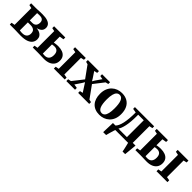

<svg xmlns="http://www.w3.org/2000/svg" viewBox="304 -1902 3432 3432"><g transform="rotate(45 2020.0 -186.5)"><path d="M305 4Q279 4 249 3Q219 2 191.2 1Q163.5 0 142.5 0H27.5V-45L92 -56.5V-480L29 -493.5V-538H146Q165.5 -538 194 -539.5Q222.5 -541 253.5 -542.2Q284.5 -543.5 310.5 -543.5Q391 -543.5 439 -527Q487 -510.5 508 -481.8Q529 -453 529 -415.5Q529 -364.5 496.8 -335Q464.5 -305.5 412 -294.5Q457 -290.5 491 -274.5Q525 -258.5 544.2 -230.2Q563.5 -202 563.5 -160.5Q563.5 -114 538 -76.8Q512.5 -39.5 456 -17.8Q399.5 4 305 4ZM292 -47Q354 -47 382.8 -76.2Q411.5 -105.5 411.5 -154Q411.5 -209.5 380.2 -232.5Q349 -255.5 300 -255.5H228.5V-53.5Q235 -52 245 -50.5Q255 -49 267.2 -48Q279.5 -47 292 -47ZM228.5 -305H293.5Q327.5 -305 348.5 -319.2Q369.5 -333.5 379 -357.2Q388.5 -381 388.5 -409Q388.5 -434.5 379 -453.2Q369.5 -472 349 -482.2Q328.5 -492.5 294 -492.5Q276.5 -492.5 259.8 -491.8Q243 -491 228.5 -489.5Z M1141 0V-46L1205.5 -58.5V-478L1139.5 -491.5V-538H1410.5V-491.5L1348 -478V-58L1416.5 -46V0ZM607.5 0V-45L672 -56V-478.5L609.5 -491.5V-538H892.5V-491.5L812 -478.5V-327.5Q824 -330.5 839.8 -333Q855.5 -335.5 874.8 -337.2Q894 -339 914.5 -339Q976 -339 1022 -321.5Q1068 -304 1093.5 -268.2Q1119 -232.5 1119 -177Q1119 -120 1092 -79.8Q1065 -39.5 1015 -18Q965 3.5 895.5 3.5Q885 3.5 863.8 3Q842.5 2.5 817.5 1.8Q792.5 1 770 0.5Q747.5 0 734.5 0ZM861.5 -47Q917 -47 945 -79.5Q973 -112 973 -172Q973 -231.5 946.2 -259.8Q919.5 -288 873 -288Q856.5 -288 840 -286Q823.5 -284 812 -281V-51.5Q821 -49.5 834.2 -48.2Q847.5 -47 861.5 -47Z M1515 -58 1672.5 -258.5 1512.5 -480 1463 -493V-538H1743V-493L1681.5 -480L1756 -368L1784 -321.5L1810 -365.5L1889 -480L1822 -493V-538H2024V-493L1969.5 -480L1818.5 -286L1983.5 -57.5L2034.5 -45.5V0H1755.5V-45.5L1813 -58L1738.5 -173.5L1707 -222.5L1680.5 -176.5L1601 -58L1676 -45.5V0H1456.5V-45.5Z M2042.5 -266Q2042.5 -338.5 2064.8 -392.2Q2087 -446 2125.2 -481.8Q2163.5 -517.5 2212 -535.2Q2260.5 -553 2313.5 -553Q2396 -553 2453 -519.2Q2510 -485.5 2539.5 -423.5Q2569 -361.5 2569 -276Q2569 -202.5 2546.8 -148.5Q2524.5 -94.5 2486.2 -59Q2448 -23.5 2399.2 -6.2Q2350.5 11 2297.5 11Q2236.5 11 2189 -8Q2141.5 -27 2108.8 -63.2Q2076 -99.5 2059.2 -150.8Q2042.5 -202 2042.5 -266ZM2307 -41Q2342 -41 2365.2 -65Q2388.5 -89 2400.2 -138.2Q2412 -187.5 2412 -263.5Q2412 -317 2406.5 -360.8Q2401 -404.5 2388.8 -435.8Q2376.5 -467 2356.2 -484Q2336 -501 2306.5 -501Q2271.5 -501 2247.5 -477.2Q2223.5 -453.5 2211.2 -404.2Q2199 -355 2199 -278Q2199 -224 2204.8 -180.5Q2210.5 -137 2223.2 -105.8Q2236 -74.5 2256.8 -57.8Q2277.5 -41 2307 -41Z M2616 0V-52.5L2635 -54Q2659.5 -76.5 2677.2 -114.2Q2695 -152 2706.8 -205.2Q2718.5 -258.5 2724.5 -327.2Q2730.5 -396 2730.5 -479.5L2652.5 -493V-538H3139V-493L3077 -479.5V0ZM2713 -56.5H2931V-483H2790V-438.5Q2790 -369 2784.5 -308Q2779 -247 2768.5 -197.2Q2758 -147.5 2744 -111.5Q2730 -75.5 2713 -56.5ZM2568 180Q2569 148 2570.2 108.2Q2571.5 68.5 2573 25.5Q2574.5 -17.5 2576 -59H2748L2695 -2.5Q2689.5 10.5 2682 35.5Q2674.5 60.5 2666.2 89.2Q2658 118 2651.2 142.8Q2644.5 167.5 2641.5 180ZM3057.5 180Q3055 162.5 3049.8 137Q3044.5 111.5 3038.2 84.8Q3032 58 3026.2 35Q3020.5 12 3017.5 -1L2985 -58.5H3147Q3145.5 -42 3143 -17.5Q3140.5 7 3138 35Q3135.5 63 3132.5 90.5Q3129.5 118 3127.2 141.5Q3125 165 3123.5 180Z M3736 0V-46L3800.5 -58.5V-478L3734.5 -491.5V-538H4005.5V-491.5L3943 -478V-58L4011.5 -46V0ZM3202.5 0V-45L3267 -56V-478.5L3204.5 -491.5V-538H3487.5V-491.5L3407 -478.5V-327.5Q3419 -330.5 3434.8 -333Q3450.5 -335.5 3469.8 -337.2Q3489 -339 3509.5 -339Q3571 -339 3617 -321.5Q3663 -304 3688.5 -268.2Q3714 -232.5 3714 -177Q3714 -120 3687 -79.8Q3660 -39.5 3610 -18Q3560 3.5 3490.5 3.5Q3480 3.5 3458.8 3Q3437.5 2.5 3412.5 1.8Q3387.5 1 3365 0.5Q3342.5 0 3329.5 0ZM3456.5 -47Q3512 -47 3540 -79.5Q3568 -112 3568 -172Q3568 -231.5 3541.2 -259.8Q3514.5 -288 3468 -288Q3451.5 -288 3435 -286Q3418.5 -284 3407 -281V-51.5Q3416 -49.5 3429.2 -48.2Q3442.5 -47 3456.5 -47Z"/></g></svg>

Font: Merriweather 60pt
Style: Bold
Weight: 700
Version: Version 2.100